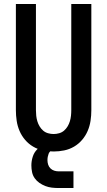

<svg xmlns="http://www.w3.org/2000/svg" viewBox="-20 -755 540 967"><path d="M250 8Q223 8 196.5 2.5Q170 -3 147 -16.5Q124 -30 106.5 -50.5Q89 -71 78.5 -95.5Q68 -120 64 -146.5Q60 -173 60 -200V-735H161V-200Q161 -186 162.5 -172Q164 -158 168 -144.5Q172 -131 179.5 -118.5Q187 -106 197.5 -97Q208 -88 222 -84Q236 -80 250 -80Q264 -80 278 -84Q292 -88 302.5 -97Q313 -106 320.5 -118.5Q328 -131 332 -144.5Q336 -158 337.5 -172Q339 -186 339 -200V-735H440V-200Q440 -173 436 -146.5Q432 -120 421.5 -95.5Q411 -71 393.5 -50.5Q376 -30 353 -16.5Q330 -3 303.5 2.5Q277 8 250 8ZM350 192H275Q258 192 241 190Q224 188 208.5 182Q193 176 179 166.5Q165 157 155 143Q145 129 141.5 112Q138 95 138 78Q138 56 145 34Q152 12 168 -3.5Q184 -19 206 -25.5Q228 -32 250 -32V0Q242 0 235 5.5Q228 11 225 19Q222 27 220.5 35Q219 43 219 52Q219 63 222.5 74Q226 85 234 93Q242 101 253 104.5Q264 108 275 108H350Z"/></svg>

Font: Zed Mono Semibold
Style: Regular
Weight: 600
Monospace: yes
Designer: Belleve Invis
Foundry: Belleve Invis
Version: Version 1.0.0; ttfautohint (v1.8.4)